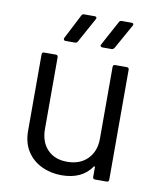

<svg xmlns="http://www.w3.org/2000/svg" viewBox="-80 -765 700 836"><g transform="rotate(10 269.5 -346.5)"><path d="M396 -506H447Q457 -506 457 -496V-10Q457 0 447 0H396Q386 0 386 -10V-53Q386 -55 384 -56Q382 -57 381 -55Q339 7 248 7Q200 7 159.5 -12.5Q119 -32 95.5 -69Q72 -106 72 -158V-496Q72 -506 82 -506H133Q143 -506 143 -496V-179Q143 -122 175 -88.5Q207 -55 262 -55Q319 -55 352.5 -89Q386 -123 386 -179V-496Q386 -506 396 -506ZM157 -584 213 -693Q216 -700 225 -700H271Q277 -700 279 -696.5Q281 -693 278 -688L218 -579Q215 -572 206 -572H164Q159 -572 157 -575.5Q155 -579 157 -584ZM320 -584 379 -693Q382 -700 391 -700H434Q440 -700 442 -696.5Q444 -693 441 -688L380 -579Q375 -572 368 -572H328Q322 -572 319.5 -575.5Q317 -579 320 -584Z"/></g></svg>

Font: Amber EN
Style: Regular
Weight: 400
Designer: Jeremy Tribby
Foundry: Tribby Type Co.
Version: Version 1.403 November 24, 2021